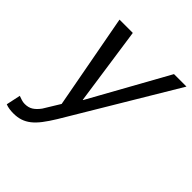

<svg xmlns="http://www.w3.org/2000/svg" viewBox="-255 -647 982 982"><g transform="rotate(45 236.0 -155.5)"><path d="M179.2 67.9Q156.2 105.5 136 131.8Q115.7 158.2 95 174.6Q74.2 190.9 51.3 198.5Q28.3 206.1 0 206.1Q-15.1 206.1 -29.5 204.1Q-43.9 202.1 -57.1 196.8L-40.5 119.1Q-29.3 123 -17.6 127Q-5.9 130.9 6.8 130.9Q33.2 130.9 51.5 119.1Q69.8 107.4 86.9 84L140.1 -2.9L44.4 -517.1H140.6L201.7 -94.2H203.6L438.5 -517.1H528.8Z"/></g></svg>

Font: XB Khoramshahr
Style: Italic
Weight: 400
Italic angle: -12°
Designer: Behnam
Foundry: Irmug
Version: Version 8.005 2009